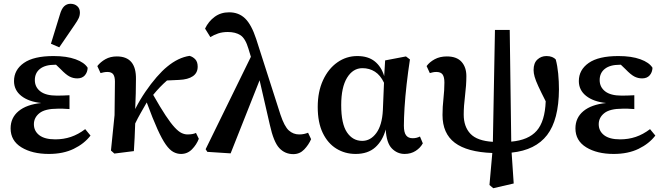

<svg xmlns="http://www.w3.org/2000/svg" viewBox="-20 -799 3503 1014"><path d="M238 14Q150 14 93 -21Q36 -56 36 -121Q36 -177 78 -212Q120 -247 198 -255Q131 -262 92.5 -292.5Q54 -323 54 -371Q54 -430 106 -466.5Q158 -503 263 -503Q332 -503 379 -486Q426 -469 443 -441Q442 -417 428 -401Q414 -385 388 -385Q366 -385 347 -395Q328 -405 301 -433L276 -457H270Q219 -457 191.5 -435.5Q164 -414 164 -376Q164 -339 193 -316.5Q222 -294 280 -294Q297 -294 311.5 -294.5Q326 -295 347 -296V-223Q325 -225 312 -225Q299 -225 285 -225Q218 -225 188.5 -201.5Q159 -178 159 -143Q159 -107 187.5 -85Q216 -63 272 -63Q316 -63 354.5 -76Q393 -89 430 -117L458 -83Q425 -40 369.5 -13Q314 14 238 14ZM249 -568 296 -721Q305 -753 319 -766Q333 -779 352 -779Q374 -779 388 -766.5Q402 -754 402 -733Q402 -717 395.5 -703Q389 -689 375 -669L293 -549Z M584 12 566 -4 585 -191 587 -368Q587 -394 578 -406.5Q569 -419 547 -419Q537 -419 527.5 -417Q518 -415 511 -413L494 -450Q511 -472 537 -486.5Q563 -501 597 -501Q700 -501 698 -381Q698 -346 697 -305Q696 -264 694 -223L696 -227Q719 -272 748 -314.5Q777 -357 807 -391.5Q837 -426 863 -447Q921 -495 981 -504Q999 -499 1011.5 -485.5Q1024 -472 1024 -447Q1024 -414 998.5 -396.5Q973 -379 926 -377L862 -374Q823 -340 789 -298Q827 -231 854.5 -189.5Q882 -148 902.5 -126Q923 -104 939 -96.5Q955 -89 970 -89Q999 -89 1015 -97L1030 -66Q1018 -35 994 -10.5Q970 14 936 14Q915 14 895.5 3.5Q876 -7 856 -35Q836 -63 811.5 -117Q787 -171 755 -258Q739 -230 723.5 -203Q708 -176 694 -147Q693 -109 691 -71Q689 -33 687 -1Z M1529 15Q1485 15 1455 -17Q1425 -49 1405 -140L1351 -375L1198 11L1075 3L1066 -11L1305 -499L1292 -542Q1276 -596 1250 -613Q1224 -630 1183 -630Q1155 -630 1132.5 -622.5Q1110 -615 1091 -603L1063 -648Q1081 -686 1113.5 -710Q1146 -734 1190 -734Q1241 -734 1274.5 -701.5Q1308 -669 1333 -593L1461 -194Q1482 -131 1505.5 -110Q1529 -89 1560 -89Q1574 -89 1585.5 -91.5Q1597 -94 1607 -98L1623 -64Q1610 -34 1586.5 -9.5Q1563 15 1529 15Z M1782 -244Q1782 -145 1812.5 -100Q1843 -55 1893 -55Q1937 -55 1967.5 -96.5Q1998 -138 2002 -217L2008 -362Q1989 -402 1960 -420.5Q1931 -439 1894 -439Q1844 -439 1813 -388.5Q1782 -338 1782 -244ZM1858 14Q1802 14 1756.5 -14Q1711 -42 1684.5 -97Q1658 -152 1658 -234Q1658 -315 1686 -375.5Q1714 -436 1761.5 -469.5Q1809 -503 1867 -503Q1924 -503 1959 -475Q1994 -447 2009 -397L2014 -480L2124 -501L2145 -485Q2135 -420 2127.5 -354Q2120 -288 2116.5 -231Q2113 -174 2113 -135Q2113 -100 2124.5 -84.5Q2136 -69 2159 -69Q2171 -69 2180.5 -71.5Q2190 -74 2198 -78L2213 -42Q2200 -18 2175 -2Q2150 14 2117 14Q2078 14 2049.5 -15Q2021 -44 2017 -116V-115Q2001 -56 1962 -21Q1923 14 1858 14Z M2585 195 2565 178 2580 9Q2447 4 2382 -45Q2317 -94 2317 -192Q2317 -234 2322 -278.5Q2327 -323 2327 -363Q2327 -392 2317.5 -405.5Q2308 -419 2284 -419Q2274 -419 2265.5 -417Q2257 -415 2250 -413L2233 -450Q2248 -471 2275.5 -486Q2303 -501 2340 -501Q2392 -501 2417.5 -472.5Q2443 -444 2443 -397Q2443 -350 2436 -294Q2429 -238 2429 -194Q2429 -130 2464.5 -92.5Q2500 -55 2583 -50L2594 -641H2672L2680 -51Q2771 -59 2814.5 -108.5Q2858 -158 2862 -264Q2837 -313 2823 -343.5Q2809 -374 2803.5 -393.5Q2798 -413 2798 -429Q2798 -466 2818 -484.5Q2838 -503 2866 -503Q2883 -503 2895.5 -498Q2908 -493 2915 -485Q2924 -452 2928 -410Q2932 -368 2932 -327Q2931 -166 2869.5 -86Q2808 -6 2682 7L2693 170Z M3221 14Q3133 14 3076 -21Q3019 -56 3019 -121Q3019 -177 3061 -212Q3103 -247 3181 -255Q3114 -262 3075.5 -292.5Q3037 -323 3037 -371Q3037 -430 3089 -466.5Q3141 -503 3246 -503Q3315 -503 3362 -486Q3409 -469 3426 -441Q3425 -417 3411 -401Q3397 -385 3371 -385Q3349 -385 3330 -395Q3311 -405 3284 -433L3259 -457H3253Q3202 -457 3174.5 -435.5Q3147 -414 3147 -376Q3147 -339 3176 -316.5Q3205 -294 3263 -294Q3280 -294 3294.5 -294.5Q3309 -295 3330 -296V-223Q3308 -225 3295 -225Q3282 -225 3268 -225Q3201 -225 3171.5 -201.5Q3142 -178 3142 -143Q3142 -107 3170.5 -85Q3199 -63 3255 -63Q3299 -63 3337.5 -76Q3376 -89 3413 -117L3441 -83Q3408 -40 3352.5 -13Q3297 14 3221 14Z"/></svg>

Font: Source Serif 4 SmText Semibold
Style: Regular
Weight: 600
Designer: Frank Grießhammer
Foundry: Adobe
Version: Version 4.005;hotconv 1.1.0;makeotfexe 2.6.0